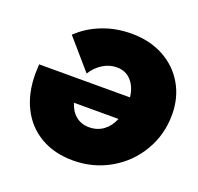

<svg xmlns="http://www.w3.org/2000/svg" viewBox="-127 -854 1042 1009"><g transform="rotate(20 394.0 -350.0)"><path d="M788 -388Q788 -276 733.5 -183.5Q679 -91 585.5 -37.5Q492 16 380 16Q276 16 199 -28.5Q122 -73 80.5 -154.5Q39 -236 39 -346Q39 -362 41 -398H549Q543 -454 512 -488.5Q481 -523 431 -523Q390 -523 353 -500Q316 -477 292 -438L149 -603Q205 -657 281 -686.5Q357 -716 444 -716Q545 -716 623 -674Q701 -632 744.5 -557.5Q788 -483 788 -388ZM531 -271H282Q295 -227 325.5 -202Q356 -177 399 -177Q446 -177 479.5 -202Q513 -227 531 -271Z"/></g></svg>

Font: Gontserrat Black
Style: Italic
Weight: 900
Italic angle: -11.3°
Designer: Julieta Ulanovsky
Foundry: Julieta Ulanovsky
Version: Version 6.001